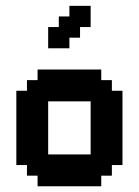

<svg xmlns="http://www.w3.org/2000/svg" viewBox="-20 -650 484 670"><path d="M148.1 -555.6H185.2V-592.6H222.2V-629.6H296.3V-555.6H259.3V-518.5H222.2V-481.5H148.1ZM148.1 -111.1H296.3V-296.3H148.1ZM74.1 -74.1H37V-333.3H74.1V-370.4H111.1V-407.4H333.3V-370.4H370.4V-333.3H407.4V-74.1H370.4V-37H333.3V0H111.1V-37H74.1Z"/></svg>

Font: Jersey 15
Style: Regular
Weight: 400
Designer: Sarah Cadigan-Fried
Version: Version 1.001; ttfautohint (v1.8.4.7-5d5b)